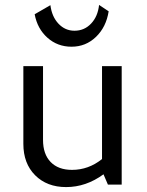

<svg xmlns="http://www.w3.org/2000/svg" viewBox="-20 -751 598 781"><path d="M271 -561Q214 -561 173 -597.5Q132 -634 121 -693L185 -730Q191 -683 218 -654.5Q245 -626 283 -626Q323 -626 350.5 -655Q378 -684 383 -731L422 -705Q412 -641 370.5 -601Q329 -561 271 -561ZM249 10Q171 10 123 -38Q75 -86 75 -166V-482H155V-182Q155 -124 186 -92Q217 -60 273 -60Q340 -60 395 -104V-482H475V0H419L401 -42Q330 10 249 10Z"/></svg>

Font: Cantarell
Style: Regular
Weight: 400
Designer: Dave Crossland, Nikolaus Waxweiler, Florian Fecher, Jacques Le Bailly, Eben Sorkin, Alexei Vanyashin, Alexios Zavras, Em
Version: Version 0.303